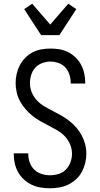

<svg xmlns="http://www.w3.org/2000/svg" viewBox="-20 -1004 540 1032"><path d="M249 8Q224 8 199 4Q174 0 151.5 -10.5Q129 -21 110 -38Q91 -55 78.5 -76.5Q66 -98 60 -123Q54 -148 54 -173V-180H132V-175Q132 -152 140 -130Q148 -108 164.5 -92Q181 -76 203.5 -69Q226 -62 249 -62Q272 -62 295 -69Q318 -76 334.5 -93Q351 -110 359 -132.5Q367 -155 367 -178Q367 -204 356.5 -228.5Q346 -253 328.5 -271.5Q311 -290 288.5 -303Q266 -316 243 -328Q220 -340 197.5 -352.5Q175 -365 155 -381Q135 -397 118 -416.5Q101 -436 88.5 -458.5Q76 -481 70 -506.5Q64 -532 64 -558Q64 -582 69.5 -606.5Q75 -631 86.5 -653Q98 -675 115.5 -693Q133 -711 155 -722.5Q177 -734 201.5 -738.5Q226 -743 251 -743Q276 -743 300 -739Q324 -735 346 -724Q368 -713 386 -695.5Q404 -678 415.5 -656.5Q427 -635 432.5 -611Q438 -587 438 -562V-555H360V-560Q360 -582 353 -603.5Q346 -625 331 -641.5Q316 -658 294.5 -665.5Q273 -673 251 -673Q229 -673 207 -665Q185 -657 170 -640.5Q155 -624 148 -602Q141 -580 141 -557Q141 -531 151 -507Q161 -483 179 -464Q197 -445 219 -432Q241 -419 264 -407.5Q287 -396 309.5 -383Q332 -370 352.5 -354Q373 -338 390 -318.5Q407 -299 419 -276.5Q431 -254 437.5 -229Q444 -204 444 -178Q444 -152 438 -127.5Q432 -103 420 -80.5Q408 -58 389 -40.5Q370 -23 347.5 -12Q325 -1 299.5 3.5Q274 8 249 8ZM201 -815 110 -955 153 -984 250 -872 347 -984 390 -955 299 -815Z"/></svg>

Font: Iosevka MaddieWtf
Style: Regular
Weight: 400
Monospace: yes
Designer: Belleve Invis
Foundry: Belleve Invis
Version: Version 31.3.0; ttfautohint (v1.8.3)